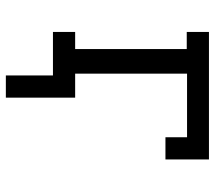

<svg xmlns="http://www.w3.org/2000/svg" viewBox="-58 -502 717 640"><g transform="rotate(90 300.0 -181.5)"><path d="M231 157V0H86V-74H143V-446H86V-520H511V-375H437V-447H225V-74H305V157Z"/></g></svg>

Font: Iosevka Etoile
Style: Regular
Weight: 400
Designer: Belleve Invis
Foundry: Belleve Invis
Version: Version 33.2.4